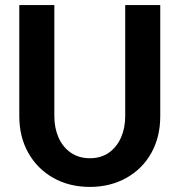

<svg xmlns="http://www.w3.org/2000/svg" viewBox="-20 -720 707 756"><path d="M56 -262V-700H194V-262Q194 -216 210.5 -178.5Q227 -141 258.5 -119Q290 -97 334 -97Q378 -97 409 -119Q440 -141 456.5 -178.5Q473 -216 473 -262V-700H611V-262Q611 -181 576 -118Q541 -55 477.5 -19.5Q414 16 334 16Q253 16 190 -19.5Q127 -55 91.5 -118Q56 -181 56 -262Z"/></svg>

Font: Uncut Sans Variable
Style: Regular
Weight: 400
Designer: Kasper Nordkvist
Foundry: UNCUT.wtf
Version: Version 1.303;Glyphs 3.1.2 (3151)